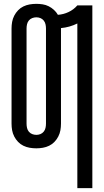

<svg xmlns="http://www.w3.org/2000/svg" viewBox="-20 -763 540 998"><path d="M382 215V-641Q362 -631 340.5 -625Q319 -619 297 -617V-120Q297 -103 294 -86Q291 -69 283 -53.5Q275 -38 263 -25.5Q251 -13 235.5 -5.5Q220 2 203 5Q186 8 169 8Q151 8 134 5Q117 2 101.5 -5.5Q86 -13 74 -25.5Q62 -38 54 -53.5Q46 -69 43 -86Q40 -103 40 -120V-615Q40 -632 43 -649Q46 -666 54 -681.5Q62 -697 74 -709.5Q86 -722 101.5 -729.5Q117 -737 134 -740Q151 -743 169 -743Q185 -743 201.5 -740.5Q218 -738 233 -730.5Q248 -723 260.5 -711.5Q273 -700 281 -686Q310 -688 336.5 -700.5Q363 -713 382 -735H460V215ZM169 -62Q180 -62 190 -66Q200 -70 207 -78.5Q214 -87 216.5 -98Q219 -109 219 -120V-615Q219 -626 216.5 -637Q214 -648 207 -656.5Q200 -665 190 -669Q180 -673 169 -673Q158 -673 147.5 -669Q137 -665 130 -656.5Q123 -648 120.5 -637Q118 -626 118 -615V-120Q118 -109 120.5 -98Q123 -87 130 -78.5Q137 -70 147.5 -66Q158 -62 169 -62Z"/></svg>

Font: Iosevka Term
Style: Regular
Weight: 400
Monospace: yes
Designer: Belleve Invis
Foundry: Belleve Invis
Version: Version 30.0.1